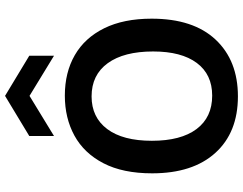

<svg xmlns="http://www.w3.org/2000/svg" viewBox="-121 -829 963 761"><g transform="rotate(-90 360.5 -448.5)"><path d="M359 13Q216 13 135 -76.5Q54 -166 54 -327Q54 -443 94 -520Q134 -597 203.5 -635Q273 -673 362 -673Q454 -673 522.5 -633.5Q591 -594 629 -517Q667 -440 667 -329Q667 -164 584 -75.5Q501 13 359 13ZM362 -89Q446 -89 491.5 -150Q537 -211 537 -323Q537 -439 490.5 -503Q444 -567 359 -567Q276 -567 229.5 -505Q183 -443 183 -328Q183 -213 229.5 -151Q276 -89 362 -89ZM202 -716V-814L361 -910L520 -814V-716L361 -813Z"/></g></svg>

Font: Bricolage Grotesque 12pt SemiBold
Style: Regular
Weight: 600
Designer: Mathieu Triay
Foundry: Atelier Triay
Version: Version 1.001; ttfautohint (v1.8.4.7-5d5b);gftools[0.9.33.de